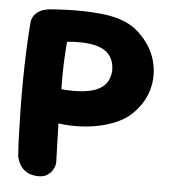

<svg xmlns="http://www.w3.org/2000/svg" viewBox="-49 -699 670 742"><g transform="rotate(5 286.0 -328.5)"><path d="M122.5 -3Q96 -4.5 80.1 -14.9Q64.2 -25.2 56.1 -38.6Q48 -52 45.4 -62Q42.8 -72 42.8 -72Q40.2 -103.8 38.5 -150.6Q36.8 -197.5 35.9 -253.2Q35 -309 35.6 -367.9Q36.2 -426.8 38.5 -483.8Q40.8 -540.8 44.8 -588.8Q44.8 -588.8 45.6 -596.8Q46.5 -604.8 52.4 -615.5Q58.2 -626.2 72.2 -635.8Q86.2 -645.2 111.5 -649Q234.8 -659 325.4 -648.1Q416 -637.2 464.5 -590Q513.2 -543.5 528.9 -486Q544.5 -428.5 528.5 -372.9Q512.5 -317.2 465.8 -274Q446.2 -255.5 415.9 -241.4Q385.5 -227.2 348.2 -218.9Q311 -210.5 269.8 -208.8Q228.5 -207 186.5 -213L191.2 -58.8Q191.2 -58.8 189.2 -49.8Q187.2 -40.8 180 -29.8Q172.8 -18.8 159.4 -10.5Q146 -2.2 122.5 -3ZM186.5 -345.5Q238 -341.2 274 -345.5Q310 -349.8 332.1 -361.9Q354.2 -374 364.4 -392.4Q374.5 -410.8 375.8 -434Q375.8 -466.5 362.2 -487.4Q348.8 -508.2 324.4 -518.6Q300 -529 266.6 -531.6Q233.2 -534.2 192.2 -530.2Q188 -483.5 186.6 -436.9Q185.2 -390.2 186.5 -345.5Z"/></g></svg>

Font: Sour Gummy Black
Style: Regular
Weight: 900
Version: Version 1.000